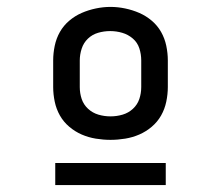

<svg xmlns="http://www.w3.org/2000/svg" viewBox="-20 -722 640 556"><path d="M300 -317Q279 -317 257.5 -320.5Q236 -324 216.5 -332.5Q197 -341 180.5 -355Q164 -369 153.5 -387.5Q143 -406 138.5 -427.5Q134 -449 134 -470V-547Q134 -568 138.5 -589.5Q143 -611 153.5 -629.5Q164 -648 180.5 -662Q197 -676 216.5 -684.5Q236 -693 257.5 -697.5Q279 -702 300 -702Q321 -702 342.5 -697.5Q364 -693 383.5 -684.5Q403 -676 419.5 -662Q436 -648 446.5 -629.5Q457 -611 461.5 -589.5Q466 -568 466 -547V-470Q466 -449 461.5 -427.5Q457 -406 446.5 -387.5Q436 -369 419.5 -355Q403 -341 383.5 -332.5Q364 -324 342.5 -320.5Q321 -317 300 -317ZM300 -385Q318 -385 335 -390Q352 -395 365 -407Q378 -419 383.5 -435.5Q389 -452 389 -470V-547Q389 -565 383.5 -582Q378 -599 364.5 -610.5Q351 -622 334 -627Q317 -632 299 -632Q281 -632 264 -627Q247 -622 234.5 -610Q222 -598 216.5 -581Q211 -564 211 -547V-470Q211 -452 216.5 -435.5Q222 -419 235 -407Q248 -395 265 -390Q282 -385 300 -385ZM140 -186V-250H460V-186Z"/></svg>

Font: Iosevka Slab Extended
Style: Regular
Weight: 400
Width: 7
Monospace: yes
Designer: Belleve Invis
Foundry: Belleve Invis
Version: Version 11.1.1; ttfautohint (v1.8.3)